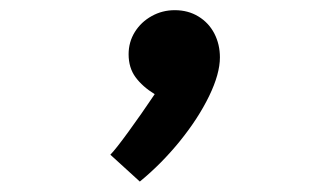

<svg xmlns="http://www.w3.org/2000/svg" viewBox="-20 -174 640 368"><path d="M276.5 6.5Q253 -8 239.8 -26Q226.5 -44 226.5 -70Q226.5 -93.5 238.5 -112.8Q250.5 -132 270.8 -143.2Q291 -154.5 315 -154.5Q340.5 -154.5 360.2 -142.5Q380 -130.5 390.8 -109.8Q401.5 -89 401.5 -64Q401.5 -32.5 380.8 10.2Q360 53 324.8 96.5Q289.5 140 248 174L191.5 122.5Q201.5 112.5 226.2 78.5Q251 44.5 276.5 6.5Z"/></svg>

Font: JuliaMono ExtraBold
Style: Regular
Weight: 800
Monospace: yes
Designer: cormullion
Foundry: corm
Version: Version 0.055; ttfautohint (v1.8.4)